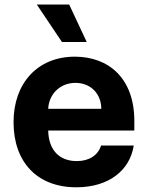

<svg xmlns="http://www.w3.org/2000/svg" viewBox="-20 -797 638 828"><path d="M308.9 10.7C449.9 10.7 540.1 -62.5 556.8 -169.4H415.8C402.7 -126.8 363.6 -102.3 311.4 -102.3C235.4 -102.3 189.6 -150.2 187.9 -234H559.3V-275.6C559.3 -460.9 447.1 -552.6 302.9 -552.6C142.4 -552.6 38.4 -438.6 38.4 -270.2C38.4 -97.3 141 10.7 308.9 10.7ZM138.8 -777.3 247.2 -615.8H354L278.4 -777.3ZM187.9 -327.8C190.7 -390.3 238.3 -439.6 305.4 -439.6C371.1 -439.6 416.5 -392.8 416.9 -327.8Z"/></svg>

Font: Magic Ui Pro
Style: Bold
Weight: 700
Designer: Stefan Endress, Andreas Faust
Version: Version 1.000;FEAKit 1.0